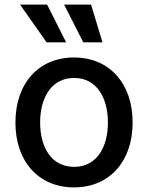

<svg xmlns="http://www.w3.org/2000/svg" viewBox="-20 -802 642 833"><path d="M301.1 11C454.9 11 555.4 -101.6 555.4 -270.2C555.4 -440 454.9 -552.6 301.1 -552.6C147.4 -552.6 46.9 -440 46.9 -270.2C46.9 -101.6 147.4 11 301.1 11ZM67.1 -782 182.2 -618.3H267L184.3 -782ZM154.1 -270.6C154.1 -375 201 -463.8 301.5 -463.8C401.3 -463.8 448.2 -375 448.2 -270.6C448.2 -165.8 401.3 -78.1 301.5 -78.1C201 -78.1 154.1 -165.8 154.1 -270.6ZM258.2 -782 341.3 -618.3H424.7L375 -782Z"/></svg>

Font: Magic Ui Pro Medium
Style: Regular
Weight: 500
Designer: Stefan Endress, Andreas Faust
Version: Version 1.000;FEAKit 1.0